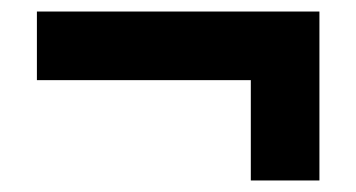

<svg xmlns="http://www.w3.org/2000/svg" viewBox="-20 -432 618 333"><path d="M534 -412V-119H415V-293H44V-412Z"/></svg>

Font: Noto Sans ExtraBold
Style: Regular
Weight: 800
Designer: Monotype Design Team
Foundry: Monotype Imaging Inc.
Version: Version 2.007